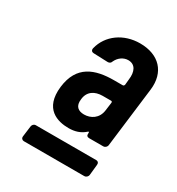

<svg xmlns="http://www.w3.org/2000/svg" viewBox="-119 -786 562 610"><g transform="rotate(30 162.0 -481.0)"><path d="M208 -565C138 -565 81 -545 71 -462C61 -376 118 -361 158 -361C181 -361 200 -367 216 -381C219 -385 222 -383 221 -379V-377C220 -370 224 -366 231 -366H283C289 -366 295 -371 296 -378L323 -598C331 -665 291 -708 221 -708C161 -708 112 -673 99 -620C97 -612 102 -607 108 -607L161 -605C167 -605 172 -608 174 -615C182 -632 198 -643 215 -643C241 -643 251 -621 247 -591L245 -570C244 -567 242 -565 239 -565ZM179 -423C158 -423 143 -433 147 -461C150 -490 172 -504 201 -504H232C235 -504 236 -502 236 -499L232 -469C228 -437 203 -423 179 -423ZM51 -305 46 -266C45 -259 50 -254 56 -254H278C284 -254 290 -259 291 -266L295 -305C296 -312 292 -317 285 -317H64C57 -317 52 -312 51 -305Z"/></g></svg>

Font: Barlow Condensed SemiBold
Style: Italic
Weight: 600
Width: 3
Italic angle: -7°
Designer: Jeremy Tribby
Foundry: Tribby Type
Version: Version 1.422;hotconv 1.0.109;makeotfexe 2.5.65596